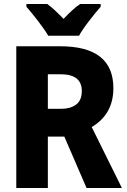

<svg xmlns="http://www.w3.org/2000/svg" viewBox="-20 -947 640 967"><path d="M62 0H221V-259H304L416 0H594L442 -307Q551 -372 551 -503Q551 -714 283 -714H62ZM221 -399V-573H285Q392 -573 392 -489Q392 -441 363 -420Q334 -399 290 -399ZM223 -767H378Q395 -798 429 -842Q463 -886 487 -913V-927H384Q364 -914 343.5 -895Q323 -876 300 -852Q278 -875 258 -893.5Q238 -912 218 -927H113V-913Q138 -885 172.5 -840Q207 -795 223 -767Z"/></svg>

Font: Noto Sans Mono Extra
Style: Regular
Weight: 800
Designer: Monotype Design Team
Foundry: Monotype Imaging Inc.
Version: Version 1.900